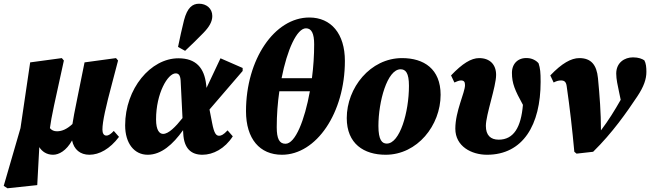

<svg xmlns="http://www.w3.org/2000/svg" viewBox="-46 -815 3491 1031"><path d="M434 16C487 16 544 -15 593 -80L565 -112C550 -96 538 -87 525 -87C511 -87 504 -100 504 -119C504 -162 522 -241 557 -372L588 -490L577 -503L408 -480L369 -287C355 -218 347 -177 343 -149C314 -122 287 -110 260 -110C243 -110 231 -116 222 -127C230 -189 248 -267 297 -490L286 -503L116 -480L64 -127L-26 183L-6 196L154 179L165 -25C180 -1 205 16 239 16C270 16 310 -5 341 -61C351 -12 385 16 434 16Z M792 -174C792 -314 855 -421 897 -421C912 -421 922 -413 924 -382L934 -181C896 -133 859 -96 830 -96C811 -96 792 -114 792 -174ZM747 16C820 16 882 -39 937 -116L938 -98C942 -17 981 16 1041 16C1098 16 1161 -16 1204 -83L1176 -115C1154 -91 1141 -86 1131 -86C1115 -86 1104 -97 1093 -155L1079 -227L1257 -434V-450L1138 -502L1063 -343L1061 -361C1051 -450 1007 -502 912 -502C763 -502 626 -339 626 -142C626 -45 675 16 747 16ZM910 -563 948 -542C983 -575 1014 -605 1046 -638C1078 -671 1094 -699 1094 -729C1094 -770 1062 -795 1023 -795C988 -795 960 -775 942 -706C931 -664 920 -610 910 -563Z M1468 16C1653 16 1806 -209 1806 -488C1806 -634 1732 -721 1615 -721C1428 -721 1275 -496 1275 -218C1275 -69 1349 16 1468 16ZM1597 -663C1627 -663 1641 -635 1641 -577C1641 -518 1637 -456 1629 -395H1466C1496 -548 1548 -663 1597 -663ZM1487 -43C1454 -43 1440 -70 1440 -132C1440 -197 1445 -263 1454 -325H1618C1590 -170 1540 -43 1487 -43Z M2025 16C2195 16 2320 -142 2320 -306C2320 -445 2230 -503 2113 -503C1942 -503 1816 -343 1816 -181C1816 -43 1908 16 2025 16ZM2031 -44C2006 -44 1986 -62 1986 -139C1986 -269 2033 -443 2105 -443C2132 -443 2150 -424 2150 -354C2150 -212 2101 -44 2031 -44Z M2569 16C2763 16 2857 -145 2857 -375C2857 -427 2855 -447 2846 -475C2834 -490 2811 -502 2788 -503C2738 -507 2703 -475 2703 -424C2703 -367 2719 -330 2762 -252C2752 -131 2712 -65 2632 -65C2588 -65 2563 -89 2563 -139C2563 -199 2618 -350 2618 -413C2618 -469 2584 -503 2527 -503C2484 -503 2437 -474 2376 -410L2394 -372C2406 -378 2421 -383 2429 -383C2445 -383 2451 -376 2451 -358C2451 -318 2399 -218 2399 -124C2399 -29 2486 16 2569 16Z M3038 0 3050 10 3139 0C3243 -102 3320 -213 3376 -297C3412 -351 3425 -391 3425 -429C3425 -453 3423 -475 3414 -491C3402 -499 3383 -507 3353 -507C3308 -507 3263 -479 3263 -420C3263 -389 3271 -356 3278 -322L3287 -279C3254 -221 3222 -169 3181 -115C3181 -210 3174 -301 3165 -395C3158 -467 3128 -503 3065 -503C3021 -503 2971 -475 2909 -410L2927 -372C2940 -379 2953 -383 2966 -383C2984 -383 2994 -376 2997 -352C3014 -235 3027 -119 3038 0Z"/></svg>

Font: Source Serif Pro Black
Style: Italic
Weight: 900
Italic angle: -12°
Designer: Frank Grießhammer
Foundry: Adobe Systems Incorporated
Version: Version 3.001;hotconv 1.0.111;makeotfexe 2.5.65597